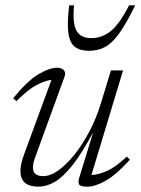

<svg xmlns="http://www.w3.org/2000/svg" viewBox="-20 -690 527 720"><path d="M277.5 -25 329.5 -194Q286.5 -114 251 -69.5Q215.5 -25 184.8 -7.5Q154 10 124 10Q56.5 10 56.5 -49Q56.5 -73 70.5 -111.5L173 -390.5Q148.5 -388 116 -370.5Q83.5 -353 41.5 -310.5L29.5 -321.5Q83.5 -388 124.8 -412Q166 -436 195 -436Q210.5 -436 219.2 -427Q228 -418 221.5 -401L112 -100.5Q103.5 -78 103.5 -62Q103.5 -29.5 142 -29.5Q168.5 -29.5 198.8 -51Q229 -72.5 259.2 -110.2Q289.5 -148 315.5 -197.5Q341.5 -247 358.5 -303L396 -426H441.5L323 -34Q346.5 -34 379.5 -48.2Q412.5 -62.5 456 -103L467 -91Q414.5 -33.5 375.5 -11.8Q336.5 10 307.5 10Q282.5 10 277 2.2Q271.5 -5.5 277.5 -25ZM322.5 -547Q362 -547 395 -573.2Q428 -599.5 464 -670H487Q454 -602.5 427.5 -565.5Q401 -528.5 374.5 -514Q348 -499.5 314 -499.5Q280.5 -499.5 261.2 -514Q242 -528.5 236.5 -565.5Q231 -602.5 239.5 -670H257.5Q251.5 -601.5 267.2 -574.2Q283 -547 322.5 -547Z"/></svg>

Font: Newsreader Text Light
Style: Italic
Weight: 300
Italic angle: -17°
Designer: Hugues Gentile
Foundry: Production Type
Version: Version 1.001